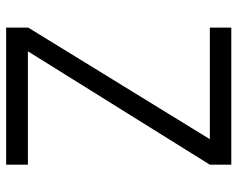

<svg xmlns="http://www.w3.org/2000/svg" viewBox="-94 -679 773 625"><g transform="rotate(90 292.5 -366.5)"><path d="M69.8 -732.9H516.1V-663.1L147 -70.8H516.1V0H69.8V-71.8L433.1 -663.1H69.8Z"/></g></svg>

Font: Kreadon
Style: Regular
Weight: 400
Designer: kohakuno
Foundry: StudioGnu
Version: Version 1.000;Glyphs 3.1.2 (3151)